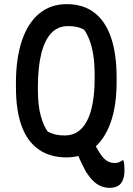

<svg xmlns="http://www.w3.org/2000/svg" viewBox="-20 -740 640 927"><path d="M417 -89Q426 -66 437 -44Q448 -22 462 -1Q478 25 495.5 36Q513 47 533 47Q545 47 554 43.5Q563 40 571 34H576Q579 46 580 57.5Q581 69 581 82Q581 107 575 124Q569 141 559 151Q549 159 537.5 163Q526 167 510 167Q488 167 468 159Q448 151 430.5 134Q413 117 395 89Q377 56 363.5 25.5Q350 -5 341 -38ZM302 -720Q382 -720 435.5 -679Q489 -638 516 -559Q543 -480 543 -366V-344Q543 -229 514 -148Q485 -67 431 -23.5Q377 20 302 20Q221 20 166 -19Q111 -58 84 -133Q57 -208 57 -317V-339Q57 -459 86 -544.5Q115 -630 170 -675Q225 -720 302 -720ZM163 -305Q163 -230 177 -180Q191 -130 211 -104Q232 -94 250.5 -90Q269 -86 292 -86Q341 -86 373 -118.5Q405 -151 421 -212.5Q437 -274 437 -360V-378Q437 -433 430.5 -474Q424 -515 412.5 -545.5Q401 -576 386 -597Q366 -607 349 -610.5Q332 -614 308 -614Q259 -614 227 -579.5Q195 -545 179 -479.5Q163 -414 163 -322Z"/></svg>

Font: Recursive Monospace Casual Medium
Style: Regular
Weight: 500
Version: Version 1.047